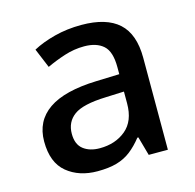

<svg xmlns="http://www.w3.org/2000/svg" viewBox="-87 -637 746 736"><g transform="rotate(-15 286.0 -269.0)"><path d="M213 10Q140 10 92 -29.5Q44 -69 44 -153Q44 -234 107 -277.5Q170 -321 298 -325L389 -328V-356Q389 -418 362 -442Q335 -466 286 -466Q246 -466 207.5 -453.5Q169 -441 135 -425L103 -502Q140 -522 190 -535Q240 -548 297 -548Q396 -548 445 -503.5Q494 -459 494 -365V0H418L397 -75H393Q370 -46 345.5 -27Q321 -8 289.5 1Q258 10 213 10ZM244 -73Q306 -73 347.5 -107.5Q389 -142 389 -212V-259L316 -256Q225 -253 189.5 -227Q154 -201 154 -154Q154 -112 179 -92.5Q204 -73 244 -73Z"/></g></svg>

Font: Noto Sans Symbols Medium
Style: Regular
Weight: 500
Version: Version 2.002